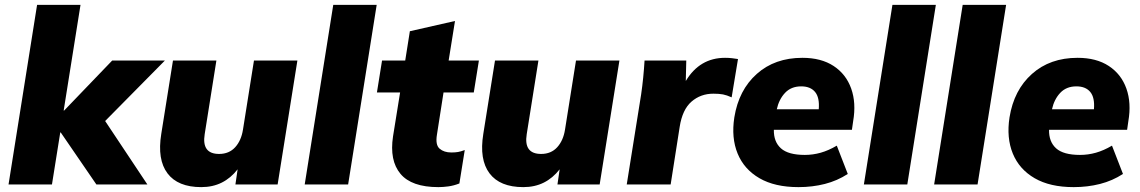

<svg xmlns="http://www.w3.org/2000/svg" viewBox="-20 -756 4674 787"><path d="M15 0 132 -736H310L241 -303H243L440 -508H656L411 -260L584 0H375L229 -213H227L193 0Z M805 11Q709 11 666.5 -45.5Q624 -102 641 -207L689 -508H867L819 -206Q806 -125 878 -125Q919 -125 944 -152.5Q969 -180 976 -225L1021 -508H1199L1118 0H945L954 -62Q926 -26 889 -7.5Q852 11 805 11Z M1229 0 1346 -736H1524L1407 0Z M1777 11Q1667 11 1621.5 -43.5Q1576 -98 1591 -197L1620 -377H1525L1546 -508H1641L1660 -628L1845 -670L1819 -508H1943L1922 -377H1798L1771 -204Q1764 -162 1782 -146.5Q1800 -131 1830 -131Q1846 -131 1857.5 -133Q1869 -135 1885 -141L1863 -4Q1840 5 1818 8Q1796 11 1777 11Z M2125 11Q2029 11 1986.5 -45.5Q1944 -102 1961 -207L2009 -508H2187L2139 -206Q2126 -125 2198 -125Q2239 -125 2264 -152.5Q2289 -180 2296 -225L2341 -508H2519L2438 0H2265L2274 -62Q2246 -26 2209 -7.5Q2172 11 2125 11Z M2549 0 2608 -369Q2613 -403 2616.5 -438.5Q2620 -474 2622 -508H2793L2791 -424Q2848 -519 2952 -519Q2967 -519 2980 -517.5Q2993 -516 3005 -514L2979 -357Q2959 -366 2943.5 -369Q2928 -372 2904 -372Q2852 -372 2814.5 -339.5Q2777 -307 2766 -236L2729 0Z M3253 11Q3156 11 3093 -25.5Q3030 -62 3003.5 -126.5Q2977 -191 2990 -275Q3008 -387 3082 -453Q3156 -519 3269 -519Q3346 -519 3397 -485.5Q3448 -452 3469 -393Q3490 -334 3477 -259L3472 -224H3152Q3151 -175 3181 -148Q3211 -121 3279 -121Q3312 -121 3344 -130Q3376 -139 3410 -159L3455 -43Q3412 -15 3361 -2Q3310 11 3253 11ZM3264 -402Q3223 -402 3198 -375.5Q3173 -349 3164 -308H3336Q3340 -356 3321 -379Q3302 -402 3264 -402Z M3521 0 3638 -736H3816L3699 0Z M3809 0 3926 -736H4104L3987 0Z M4381 11Q4284 11 4221 -25.5Q4158 -62 4131.5 -126.5Q4105 -191 4118 -275Q4136 -387 4210 -453Q4284 -519 4397 -519Q4474 -519 4525 -485.5Q4576 -452 4597 -393Q4618 -334 4605 -259L4600 -224H4280Q4279 -175 4309 -148Q4339 -121 4407 -121Q4440 -121 4472 -130Q4504 -139 4538 -159L4583 -43Q4540 -15 4489 -2Q4438 11 4381 11ZM4392 -402Q4351 -402 4326 -375.5Q4301 -349 4292 -308H4464Q4468 -356 4449 -379Q4430 -402 4392 -402Z"/></svg>

Font: Mulish Black
Style: Italic
Weight: 900
Italic angle: -9°
Designer: Vernon Adams
Foundry: Vernon Adams
Version: Version 3.603; ttfautohint (v1.8.3)